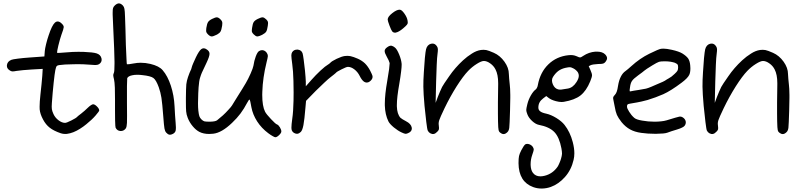

<svg xmlns="http://www.w3.org/2000/svg" viewBox="-20 -777 4643 1115"><path d="M333.5 -2.9Q292 -17.1 269 -35.2Q245.6 -53.2 229.5 -84Q212.9 -115.2 210.4 -141.6Q210 -148.4 210 -157.7Q210 -183.6 214.8 -228Q218.3 -256.3 221.2 -288.1Q224.6 -320.3 225.6 -336.9Q226.1 -350.1 228 -377Q207 -376 165.5 -373.5Q139.6 -372.1 113.8 -369.6Q87.4 -367.2 76.2 -365.2Q59.1 -361.8 51.8 -362.3Q43.9 -362.8 36.6 -368.2Q20 -378.4 20 -394.5Q20 -397.5 20.5 -400.4Q23.4 -420.4 46.4 -429.7Q53.2 -432.6 84 -436.5Q114.3 -440.4 150.4 -442.9Q179.2 -445.3 237.8 -449.2Q238.3 -460 240.2 -481Q241.2 -494.1 247.6 -520.5Q253.9 -546.9 262.2 -570.8Q281.7 -630.4 299.3 -646Q306.2 -652.3 314 -652.3Q314.5 -652.3 314.9 -652.3Q326.7 -652.3 339.4 -639.2Q350.6 -628.4 350.1 -619.1Q349.6 -609.4 336.4 -574.2Q328.6 -551.8 318.8 -512.2Q311.5 -481 311.5 -472.7Q311.5 -470.7 312 -470.2Q312.5 -469.2 329.6 -470.2Q346.7 -471.2 369.6 -473.1Q400.9 -476.1 435.5 -476.1Q451.2 -476.1 466.8 -475.6Q519 -473.6 540 -467.3Q564 -460 569.3 -438.5Q570.3 -433.6 570.3 -429.7Q570.3 -414.6 555.2 -404.3Q547.9 -399.9 535.6 -399.4Q534.2 -399.4 531.7 -399.4Q519 -399.4 492.2 -401.9Q465.8 -404.3 429.7 -404.3Q417.5 -404.3 404.8 -403.8Q352.1 -403.3 322.8 -398.9Q312 -397 308.6 -392.6Q305.2 -387.7 301.3 -369.6Q297.4 -350.6 291.5 -295.4Q285.6 -239.7 281.2 -178.2Q280.3 -166.5 280.3 -157.7Q280.3 -148.9 281.2 -143.1Q282.7 -131.8 290.5 -114.7Q300.3 -93.3 319.8 -78.6Q339.4 -63.5 357.9 -63.5Q366.7 -63.5 394.5 -77.6Q422.9 -91.8 428.2 -98.6Q429.2 -100.1 436 -105.5Q442.9 -110.8 451.2 -117.2Q460 -123.5 471.2 -133.8Q482.9 -144 490.7 -151.9Q498.5 -159.7 507.3 -165.5Q516.1 -171.4 520.5 -171.4Q530.8 -171.4 543.5 -158.2Q556.2 -145.5 556.2 -135.3Q556.2 -130.9 535.2 -106.4Q513.7 -81.5 481.4 -55.7Q464.4 -41.5 444.8 -29.3Q425.8 -17.1 406.2 -9.3Q387.2 -2 368.7 0.5Q363.3 1 358.4 1Q345.7 1 333.5 -2.9Z M945.3 -6.8Q938 -14.6 935.1 -30.8Q932.1 -46.9 928.2 -100.6Q922.4 -176.8 917.5 -209Q912.6 -240.7 901.9 -270.5Q886.7 -312.5 870.6 -324.2Q854.5 -335.9 806.6 -340.8Q791 -342.8 777.3 -342.8Q760.7 -342.8 747.6 -339.8Q724.1 -335 718.8 -322.8Q717.8 -319.3 717.3 -277.3Q717.3 -255.9 717.3 -231.4Q717.3 -207 717.3 -179.2Q717.8 -133.3 717.8 -104Q717.8 -75.2 717.3 -63.5Q716.3 -40 710.4 -31.2Q699.2 -16.1 681.6 -16.1Q680.7 -16.1 679.2 -16.1Q660.2 -17.6 651.4 -35.2Q649.4 -39.1 648.4 -77.6Q647.9 -103.5 647.9 -134.8Q647.9 -150.4 647.9 -167Q647.9 -183.1 647.9 -197.8Q647.9 -240.7 647 -267.1Q645.5 -302.2 642.1 -316.4Q638.2 -331.1 637.7 -339.4Q637.7 -347.2 641.1 -353Q645 -360.4 645 -407.7Q645 -413.1 645 -418.5Q644.5 -476.1 637.7 -612.8Q636.7 -639.6 635.7 -659.2Q634.8 -678.2 634.3 -691.4Q634.3 -691.4 634.3 -703.6Q634.3 -724.6 636.7 -730.5Q639.2 -738.3 647.5 -746.1Q659.7 -757.3 670.9 -757.3Q682.1 -756.8 693.4 -745.1Q700.7 -737.3 702.6 -725.6Q705.1 -714.4 706.1 -679.2Q707 -657.2 708.5 -609.4Q710 -561.5 710.9 -516.1Q712.4 -471.2 714.4 -438.5Q715.8 -405.3 716.8 -404.3Q717.8 -403.3 730 -404.3Q741.7 -405.8 757.3 -408.7Q776.9 -412.6 797.4 -412.6Q824.7 -412.6 853.5 -405.8Q904.3 -393.6 924.8 -369.1Q953.6 -335.9 972.2 -279.3Q990.7 -222.7 993.7 -159.7Q994.6 -136.7 996.6 -107.9Q998.5 -79.6 1000 -63Q1001.5 -47.9 1001.5 -37.1Q1001.5 -24.9 1000 -18.1Q996.6 -5.4 982.9 1Q974.1 5.4 967.3 5.4Q964.8 5.4 962.9 4.9Q954.6 3.4 945.3 -6.8Z M1453.1 -577.6Q1444.8 -585.9 1442.9 -592.3Q1441.4 -598.6 1443.8 -614.7Q1447.3 -639.2 1453.1 -648.4Q1459 -658.2 1476.6 -667Q1496.6 -676.8 1505.4 -676.3Q1514.2 -675.8 1525.9 -664.6Q1534.7 -655.8 1536.1 -649.4Q1537.6 -643.6 1535.2 -627.4Q1531.7 -602.5 1525.9 -593.3Q1520 -584 1502.4 -574.7Q1487.3 -567.4 1478.5 -565.9Q1475.6 -565.4 1473.6 -565.4Q1464.8 -565.9 1453.1 -577.6ZM1187.5 -577.6Q1179.2 -585.9 1177.7 -592.3Q1176.3 -598.6 1178.2 -614.7Q1182.1 -639.2 1188 -648.4Q1193.8 -658.2 1211.4 -667Q1231 -676.8 1239.7 -676.3Q1249 -675.8 1260.3 -664.6Q1269 -655.8 1270.5 -649.4Q1272 -643.6 1270 -627.4Q1266.1 -602.5 1260.3 -593.3Q1255.4 -585 1241.7 -577.1Q1239.3 -576.2 1236.8 -574.7Q1217.3 -564.9 1208.5 -565.4Q1199.2 -565.9 1187.5 -577.6ZM1538.6 -2.9Q1498.5 -32.7 1473.1 -72.3Q1447.8 -111.8 1439.9 -154.3Q1433.1 -194.8 1429.7 -198.2Q1426.8 -201.7 1416 -181.2Q1397 -145 1376.5 -117.7Q1356.4 -90.8 1327.6 -63.5Q1267.6 -5.9 1218.3 -0.5Q1206.1 1 1194.8 1Q1161.6 1 1137.7 -11.2Q1117.2 -22 1099.1 -43.9Q1080.6 -65.9 1070.3 -92.3Q1062.5 -111.8 1061 -130.4Q1059.6 -145.5 1059.6 -186.5Q1059.6 -186.5 1059.6 -209Q1060.1 -266.6 1062 -287.6Q1064.5 -308.6 1071.8 -329.6Q1076.2 -342.8 1080.6 -353.5Q1085 -364.7 1086.4 -366.7Q1087.9 -368.7 1090.3 -375Q1092.3 -380.9 1093.8 -387.2Q1095.2 -393.6 1102.5 -410.6Q1109.9 -427.7 1118.2 -445.3Q1135.7 -481.4 1148.4 -491.2Q1158.7 -499.5 1172.4 -494.6Q1174.8 -493.2 1177.7 -491.7Q1196.8 -481 1196.8 -464.8Q1196.8 -449.2 1179.2 -412.1Q1156.7 -365.2 1151.9 -354Q1147 -342.8 1141.1 -323.2Q1138.7 -315.9 1136.7 -301.8Q1134.8 -287.6 1133.3 -270Q1130.9 -236.8 1130.4 -198.2Q1129.9 -187 1129.9 -177.2Q1129.9 -152.3 1131.8 -134.8Q1134.3 -111.8 1137.7 -102.1Q1141.1 -92.3 1149.4 -84Q1158.7 -74.7 1167 -72.3Q1174.8 -70.3 1198.7 -70.3Q1229.5 -70.8 1240.2 -78.1Q1250.5 -85.9 1274.9 -107.4Q1291.5 -122.6 1306.6 -139.6Q1322.3 -156.2 1327.6 -165Q1332.5 -173.3 1342.3 -189Q1351.6 -204.1 1359.9 -217.3Q1374.5 -240.2 1386.2 -259.3Q1397.9 -278.3 1407.7 -294.9Q1420.9 -317.4 1435.5 -350.1Q1449.7 -382.8 1451.7 -395Q1456.1 -424.8 1465.3 -449.2Q1474.6 -474.1 1483.9 -480Q1492.7 -485.8 1502 -485.8Q1505.4 -485.8 1508.8 -484.9Q1522 -481.4 1529.8 -469.2Q1535.6 -460 1535.6 -451.7Q1535.2 -443.4 1527.8 -414.1Q1505.9 -325.2 1503.4 -244.6Q1502.9 -235.4 1502.9 -226.6Q1502.9 -160.2 1519.5 -127.9Q1527.3 -113.3 1553.7 -85.4Q1580.1 -57.1 1588.9 -54.2Q1596.7 -51.8 1605.5 -37.6Q1613.8 -23.9 1613.8 -13.7Q1613.8 -4.9 1601.1 7.3Q1587.9 20 1579.1 20Q1574.7 20 1563 13.2Q1550.8 6.3 1538.6 -2.9Z M1688 -4.9Q1674.8 -12.7 1672.9 -27.3Q1672.4 -30.8 1672.4 -36.1Q1672.4 -52.7 1677.2 -87.4Q1680.2 -107.4 1682.1 -134.8Q1683.6 -162.1 1684.6 -192.4Q1685.1 -216.3 1685.1 -240.7Q1685.1 -273.4 1684.1 -307.1Q1682.6 -365.7 1677.2 -403.8Q1671.9 -442.9 1671.9 -454.6Q1671.9 -466.3 1676.8 -474.1Q1686.5 -488.8 1704.1 -488.8Q1707 -488.8 1710 -488.8Q1731.4 -485.8 1737.3 -466.8Q1739.7 -459.5 1743.7 -429.7Q1747.6 -399.4 1751 -368.2Q1752.9 -347.2 1754.4 -329.1Q1755.9 -311.5 1755.9 -302.7Q1755.9 -293.9 1755.9 -275.9Q1767.1 -288.1 1788.6 -313Q1812.5 -340.3 1841.3 -367.2Q1870.6 -394 1883.3 -400.9Q1886.7 -402.8 1890.6 -405.8Q1894.5 -408.7 1897 -411.1Q1905.3 -421.4 1935.1 -435.5Q1965.3 -449.7 1982.4 -451.7Q1989.7 -452.6 1996.6 -452.6Q2006.3 -452.6 2016.1 -450.7Q2032.2 -447.3 2058.1 -436Q2082 -425.3 2099.6 -408.7Q2116.7 -391.6 2129.9 -366.2Q2141.1 -344.2 2143.1 -336.4Q2143.6 -333.5 2143.6 -330.6Q2143.6 -325.2 2141.1 -319.8Q2138.7 -314.5 2132.8 -308.6Q2127 -303.2 2121.6 -300.3Q2106.9 -293.9 2093.8 -302.7Q2080.6 -312 2068.4 -336.9Q2057.1 -359.4 2038.1 -374Q2019 -388.7 2000.5 -388.7Q1991.7 -388.7 1963.9 -374.5Q1935.5 -360.8 1930.2 -353.5Q1929.2 -352.1 1919.9 -344.7Q1911.1 -337.4 1899.4 -328.6Q1887.7 -319.8 1862.8 -296.4Q1837.9 -273.4 1814 -249.5Q1795.4 -230 1757.3 -191.4Q1755.9 -178.7 1753.9 -153.3Q1748 -81.5 1742.2 -50.8Q1736.3 -20.5 1727.1 -11.2Q1717.8 -2 1708.5 -0.5Q1706.5 0 1704.6 0Q1696.8 0 1688 -4.9Z M2257.3 -595.2Q2252 -601.6 2241.7 -628.9Q2231.4 -656.2 2231.4 -663.6Q2231.4 -680.2 2258.8 -701.2Q2283.7 -720.7 2300.3 -720.7Q2302.2 -720.7 2304.2 -720.2Q2314.5 -718.3 2329.1 -697.3Q2343.8 -676.3 2346.7 -658.2Q2349.1 -646 2347.2 -640.1Q2345.2 -634.3 2335.4 -625Q2306.6 -597.7 2287.1 -590.3Q2281.7 -587.9 2276.9 -587.4Q2276.4 -587.4 2275.9 -587.4Q2264.2 -586.4 2257.3 -595.2ZM2273.4 -501Q2285.2 -491.7 2297.9 -460.9Q2310.5 -430.2 2312.5 -405.8Q2312.5 -403.3 2312.5 -399.9Q2312.5 -387.2 2309.6 -363.3Q2306.2 -333 2298.8 -290Q2284.7 -210.9 2284.7 -167Q2284.7 -163.1 2284.7 -159.2Q2286.1 -114.7 2305.2 -93.3Q2308.1 -90.3 2317.4 -84.5Q2326.7 -78.6 2337.4 -73.2Q2367.2 -58.1 2371.1 -36.1Q2371.6 -33.2 2371.6 -30.3Q2371.6 -12.7 2349.1 -3.4Q2340.3 0.5 2334 0Q2327.1 -1 2313.5 -7.3Q2291.5 -17.1 2267.1 -37.1Q2243.2 -57.1 2235.8 -71.8Q2216.3 -111.3 2214.8 -164.6Q2214.8 -170.4 2214.8 -176.3Q2214.8 -227.5 2229 -308.1Q2235.4 -345.2 2239.7 -375.5Q2242.7 -399.9 2242.7 -408.2Q2242.7 -410.2 2242.7 -411.1Q2241.7 -416 2236.8 -427.2Q2231.4 -438.5 2225.6 -448.7Q2213.9 -469.2 2213.9 -480.5Q2213.9 -480.5 2213.9 -481.9Q2214.4 -493.2 2229.5 -503.4Q2241.7 -512.2 2251.5 -511.7Q2252.9 -511.2 2254.4 -511.2Q2263.2 -509.3 2273.4 -501Z M2478 -3.4Q2474.6 -5.4 2470.2 -9.8Q2466.3 -14.2 2464.4 -18.1Q2460.9 -23.9 2455.6 -68.4Q2450.2 -112.3 2445.3 -162.6Q2442.4 -196.3 2440.4 -226.1Q2438.5 -256.3 2438.5 -273.4Q2438.5 -290.5 2439 -312.5Q2439.9 -334.5 2441.4 -357.9Q2443.8 -401.4 2447.3 -439.9Q2451.2 -479 2454.1 -490.7Q2460.9 -517.1 2482.9 -522.9Q2487.8 -523.9 2492.2 -523.9Q2507.3 -523.9 2517.6 -507.8Q2522.5 -500.5 2522.9 -491.7Q2523.4 -482.9 2520.5 -460.9Q2518.1 -446.3 2516.1 -399.9Q2513.7 -353 2512.7 -302.7Q2512.7 -302.7 2509.8 -179.7Q2514.2 -190.9 2522 -212.9Q2526.9 -226.6 2534.7 -244.1Q2542 -261.2 2547.4 -272Q2554.2 -285.2 2588.4 -334Q2622.1 -383.3 2668.5 -426.3Q2693.4 -449.2 2720.2 -465.8Q2746.6 -482.9 2772.9 -486.8Q2781.2 -487.8 2788.6 -487.8Q2797.4 -487.8 2804.2 -486.3Q2816.9 -483.9 2848.1 -470.2Q2883.8 -454.6 2909.7 -418.5Q2935.1 -382.8 2935.1 -347.2Q2935.1 -337.4 2937 -318.8Q2938.5 -300.3 2940.4 -284.7Q2942.9 -267.1 2943.4 -226.1Q2943.4 -226.1 2943.4 -207.5Q2943.4 -173.8 2941.9 -133.8Q2939.5 -52.7 2937.5 -35.6Q2935.5 -18.1 2926.8 -9.8Q2916 1 2905.8 1.5Q2905.3 1.5 2904.8 1.5Q2904.3 1.5 2903.8 1.5Q2894.5 1.5 2883.8 -7.3Q2877.4 -12.2 2875.5 -21Q2873 -30.3 2872.1 -73.2Q2872.1 -91.3 2871.6 -118.2Q2871.6 -118.2 2871.6 -182.6Q2871.6 -230 2873 -285.6Q2873 -290 2873 -294.4Q2873 -344.2 2857.4 -374Q2846.7 -395 2827.1 -408.7Q2807.6 -422.9 2790 -422.9Q2775.4 -422.9 2748.5 -405.8Q2721.2 -388.7 2698.7 -365.2Q2669.9 -335.4 2631.3 -274.9Q2593.3 -214.4 2561.5 -148.4Q2535.6 -94.2 2530.8 -79.1Q2527.3 -68.8 2527.3 -58.1Q2527.3 -52.7 2528.3 -47.4Q2530.3 -31.7 2528.8 -25.9Q2527.3 -19.5 2518.6 -11.2Q2508.3 -0.5 2498.5 1Q2489.3 2.9 2478 -3.4Z M3277.3 -262.7Q3307.1 -267.6 3328.1 -300.8Q3341.3 -321.3 3341.3 -337.4Q3341.3 -347.2 3336.4 -356Q3333.5 -361.3 3325.7 -368.7Q3318.4 -375.5 3310.5 -379.4Q3297.9 -386.2 3290.5 -386.7Q3282.7 -387.2 3262.7 -382.8Q3239.7 -377.4 3222.7 -365.2Q3205.6 -352.5 3191.4 -330.1Q3185.5 -320.8 3185.5 -309.6Q3185.5 -299.3 3190.4 -287.6Q3200.7 -263.2 3221.7 -257.8Q3229.5 -255.9 3239.3 -256.8Q3249.5 -257.8 3277.3 -262.7ZM3076.7 309.6Q3034.7 294.4 3013.2 259.8Q2991.7 224.6 2991.2 170.9Q2991.2 142.1 2994.1 129.4Q2996.6 116.7 3006.8 96.7Q3013.2 84 3020 73.7Q3026.9 63.5 3030.3 61.5Q3039.6 56.2 3053.2 60.5Q3066.9 65.4 3074.2 76.2Q3080.1 85.4 3079.6 92.3Q3079.1 99.1 3070.8 122.6Q3061.5 149.4 3061.5 176.3Q3061.5 178.7 3061.5 181.2Q3062.5 210.4 3074.7 226.6Q3089.8 247.1 3118.2 247.1Q3129.4 247.1 3143.1 243.7Q3189.9 231.9 3218.3 190.9Q3222.7 184.1 3228.5 170.4Q3234.4 157.2 3237.8 145.5Q3243.2 127.4 3243.7 116.2Q3243.7 114.7 3243.7 113.8Q3243.7 103 3240.2 84Q3228 19.5 3199.2 -10.3Q3169.9 -40.5 3108.4 -52.2Q3090.8 -55.7 3070.3 -74.2Q3049.8 -93.3 3042.5 -113.3Q3036.1 -129.4 3036.1 -138.2Q3036.1 -146.5 3042.5 -172.4Q3048.8 -198.2 3063 -223.1Q3077.1 -247.6 3091.3 -257.8Q3095.2 -260.7 3098.6 -268.1Q3102.5 -275.4 3103.5 -283.7Q3117.2 -357.4 3164.6 -403.3Q3211.9 -449.2 3281.7 -456.5Q3296.9 -458 3307.1 -456.5Q3317.9 -455.1 3329.1 -450.2Q3344.2 -442.9 3349.1 -443.4Q3354 -443.4 3367.2 -452.6Q3399.4 -474.1 3437.5 -477.1Q3442.4 -477.1 3447.3 -477.1Q3478 -477.1 3494.1 -461.4Q3504.9 -450.2 3505.4 -439.9Q3505.4 -439.5 3505.4 -439Q3505.4 -429.2 3496.1 -417.5Q3490.2 -410.2 3482.4 -407.7Q3474.6 -405.3 3454.1 -405.3Q3440.4 -404.8 3427.7 -402.8Q3415 -400.9 3410.2 -398.4Q3406.2 -396.5 3398.9 -392.6Q3402.3 -385.3 3408.7 -370.6Q3418 -350.1 3418 -339.8Q3418 -330.1 3407.7 -304.7Q3384.8 -249 3351.1 -222.7Q3317.4 -196.3 3253.4 -185.5Q3248 -184.6 3241.2 -184.6Q3227.1 -184.6 3208.5 -189.5Q3180.7 -196.8 3166 -208.5Q3161.6 -212.4 3152.3 -219.2Q3146.5 -214.8 3134.3 -205.6Q3119.6 -194.3 3113.3 -182.1Q3106.4 -169.4 3106.4 -152.3Q3106.4 -138.2 3117.2 -130.4Q3127.4 -122.1 3153.3 -116.7Q3179.7 -110.8 3210.9 -91.8Q3242.2 -72.3 3258.3 -51.8Q3291 -10.3 3306.2 48.3Q3315.4 83.5 3315.4 113.3Q3315.4 133.8 3311 151.4Q3297.9 209 3261.2 250.5Q3224.6 292 3178.7 308.6Q3153.8 317.4 3127.9 317.9Q3126 317.9 3124 317.9Q3100.1 317.9 3076.7 309.6Z M3690.4 -254.9Q3719.2 -259.3 3731.4 -262.2Q3743.2 -265.1 3761.7 -272.9Q3768.1 -275.9 3776.4 -279.3Q3784.7 -282.7 3790 -285.2Q3812.5 -294.4 3828.6 -301.8Q3844.7 -309.6 3846.2 -311.5Q3847.2 -312.5 3852.1 -315.4Q3857.4 -318.4 3863.3 -321.8Q3869.1 -324.7 3879.4 -332Q3889.2 -339.8 3897.5 -347.7Q3910.2 -359.4 3914.1 -366.2Q3918 -373.5 3918 -385.3Q3918 -397.9 3915 -402.3Q3911.6 -406.7 3898.9 -412.6Q3890.6 -415.5 3874.5 -418.5Q3858.4 -420.9 3843.8 -420.9Q3840.3 -420.9 3837.4 -420.9Q3816.4 -420.9 3807.1 -418Q3796.4 -414.6 3767.6 -397Q3751 -386.7 3737.3 -377.9Q3723.6 -368.7 3721.2 -366.2Q3718.3 -363.8 3708.5 -356Q3698.2 -348.1 3686.5 -339.8Q3658.7 -319.8 3650.4 -307.1Q3641.6 -294.9 3638.7 -270.5Q3635.7 -252 3636.7 -248.5Q3637.7 -244.6 3644.5 -247.1Q3648.4 -248 3662.1 -250.5Q3675.8 -252.9 3690.4 -254.9ZM3703.6 -5.4Q3665.5 -10.7 3639.2 -25.4Q3612.3 -40 3589.8 -67.4Q3570.3 -92.3 3562.5 -109.9Q3554.7 -127.9 3549.3 -160.6Q3547.4 -170.9 3544.9 -182.6Q3543 -194.3 3541.5 -200.2Q3540.5 -204.1 3540.5 -207.5Q3540.5 -210.9 3541.5 -213.4Q3543.5 -218.8 3550.8 -226.1Q3557.6 -233.4 3561.5 -244.6Q3565.9 -256.3 3569.3 -279.3Q3574.2 -310.1 3585.4 -332Q3596.2 -353.5 3612.8 -364.7Q3617.2 -367.7 3627 -376Q3637.2 -384.3 3646.5 -393.1Q3695.8 -438 3750.5 -464.8Q3805.2 -491.7 3818.8 -493.7Q3824.7 -494.6 3832 -494.6Q3851.1 -494.6 3881.3 -487.8Q3922.9 -478.5 3942.9 -466.3Q3966.3 -451.7 3976.6 -437Q3986.3 -421.9 3988.3 -397.5Q3989.3 -388.2 3989.3 -380.4Q3989.3 -355.5 3982.4 -341.8Q3973.1 -322.8 3938.5 -296.9Q3875.5 -249.5 3832 -230Q3788.6 -210.9 3740.7 -196.3Q3723.1 -191.4 3705.6 -187.5Q3687.5 -183.1 3640.1 -175.3Q3627.4 -173.3 3624.5 -170.4Q3621.1 -167 3621.1 -158.2Q3621.1 -147.5 3633.8 -127.9Q3646 -107.9 3663.1 -92.8Q3674.3 -82.5 3709 -76.7Q3743.7 -70.3 3780.8 -70.3Q3800.8 -70.3 3818.8 -72.3Q3837.4 -74.2 3850.6 -78.1Q3914.1 -97.7 3924.8 -99.6Q3935.5 -101.6 3945.8 -94.7Q3958.5 -86.4 3961.9 -73.2Q3964.8 -60.1 3957 -48.3Q3953.1 -42 3941.9 -36.6Q3931.2 -30.8 3911.6 -24.9Q3896.5 -20.5 3879.9 -15.1Q3863.3 -9.8 3855 -6.3Q3838.9 -0.5 3791 0Q3787.6 0 3784.2 0Q3740.2 0 3703.6 -5.4Z M4099.1 -3.4Q4095.7 -5.4 4091.3 -9.8Q4087.4 -14.2 4085.4 -18.1Q4082 -23.9 4076.7 -68.4Q4071.3 -112.3 4066.4 -162.6Q4063.5 -196.3 4061.5 -226.1Q4059.6 -256.3 4059.6 -273.4Q4059.6 -290.5 4060.1 -312.5Q4061 -334.5 4062.5 -357.9Q4064.9 -401.4 4068.4 -439.9Q4072.3 -479 4075.2 -490.7Q4082 -517.1 4104 -522.9Q4108.9 -523.9 4113.3 -523.9Q4128.4 -523.9 4138.7 -507.8Q4143.6 -500.5 4144 -491.7Q4144.5 -482.9 4141.6 -460.9Q4139.2 -446.3 4137.2 -399.9Q4134.8 -353 4133.8 -302.7Q4133.8 -302.7 4130.9 -179.7Q4135.3 -190.9 4143.1 -212.9Q4147.9 -226.6 4155.8 -244.1Q4163.1 -261.2 4168.5 -272Q4175.3 -285.2 4209.5 -334Q4243.2 -383.3 4289.6 -426.3Q4314.5 -449.2 4341.3 -465.8Q4367.7 -482.9 4394 -486.8Q4402.3 -487.8 4409.7 -487.8Q4418.5 -487.8 4425.3 -486.3Q4438 -483.9 4469.2 -470.2Q4504.9 -454.6 4530.8 -418.5Q4556.2 -382.8 4556.2 -347.2Q4556.2 -337.4 4558.1 -318.8Q4559.6 -300.3 4561.5 -284.7Q4564 -267.1 4564.5 -226.1Q4564.5 -226.1 4564.5 -207.5Q4564.5 -173.8 4563 -133.8Q4560.5 -52.7 4558.6 -35.6Q4556.6 -18.1 4547.9 -9.8Q4537.1 1 4526.9 1.5Q4526.4 1.5 4525.9 1.5Q4525.4 1.5 4524.9 1.5Q4515.6 1.5 4504.9 -7.3Q4498.5 -12.2 4496.6 -21Q4494.1 -30.3 4493.2 -73.2Q4493.2 -91.3 4492.7 -118.2Q4492.7 -118.2 4492.7 -182.6Q4492.7 -230 4494.1 -285.6Q4494.1 -290 4494.1 -294.4Q4494.1 -344.2 4478.5 -374Q4467.8 -395 4448.2 -408.7Q4428.7 -422.9 4411.1 -422.9Q4396.5 -422.9 4369.6 -405.8Q4342.3 -388.7 4319.8 -365.2Q4291 -335.4 4252.4 -274.9Q4214.4 -214.4 4182.6 -148.4Q4156.7 -94.2 4151.9 -79.1Q4148.4 -68.8 4148.4 -58.1Q4148.4 -52.7 4149.4 -47.4Q4151.4 -31.7 4149.9 -25.9Q4148.4 -19.5 4139.6 -11.2Q4129.4 -0.5 4119.6 1Q4110.4 2.9 4099.1 -3.4Z"/></svg>

Font: Casuwalt
Style: Regular
Weight: 400
Designer: Walter E Stewart
Version: 0.1